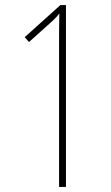

<svg xmlns="http://www.w3.org/2000/svg" viewBox="-20 -734 434 754"><path d="M239 0V-714H217L77 -588L94 -569L173 -640C189 -654 200 -664 213 -681C212 -637 212 -608 212 -566V0Z"/></svg>

Font: Noto Sans Georgian ExtraCondensed Thin
Style: Regular
Weight: 100
Width: 2
Designer: Monotype Design Team, Akaki Razmadze
Foundry: Google LLC
Version: Version 2.005